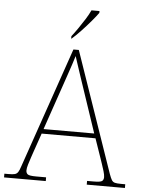

<svg xmlns="http://www.w3.org/2000/svg" viewBox="-65 -979 771 1027"><g transform="rotate(5 320.5 -465.5)"><path d="M-4 0V-20H18Q41 -20 52 -23Q63 -26 69.5 -36Q76 -46 83 -68L306 -714H335L558 -68Q566 -46 572 -36Q578 -26 589 -23Q600 -20 623 -20H645V0H440V-20H474Q512 -20 520.5 -27Q529 -34 529 -48Q529 -60 523 -80Q517 -100 510.5 -119Q504 -138 501 -147L465 -251H176L140 -147Q137 -138 130.5 -119Q124 -100 118 -80Q112 -60 112 -48Q112 -34 121 -27Q130 -20 167 -20H220V0ZM184 -276H456L379 -505Q370 -532 359 -564.5Q348 -597 338 -628Q328 -659 321 -680Q317 -665 306.5 -634Q296 -603 285 -570.5Q274 -538 266 -515ZM289 -784Q304 -803 322 -829Q340 -855 357 -882Q374 -909 384 -931H427V-921Q415 -904 390.5 -875Q366 -846 339 -817.5Q312 -789 291 -771H289Z"/></g></svg>

Font: Noto Serif Tamil Thin
Style: Italic
Weight: 100
Italic angle: -12°
Designer: Indian Type Foundry, Tom Grace, and the Monotype Design Team
Foundry: Monotype Imaging Inc.
Version: Version 2.003; ttfautohint (v1.8.4.7-5d5b)